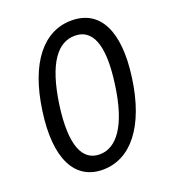

<svg xmlns="http://www.w3.org/2000/svg" viewBox="-122 -724 723 823"><g transform="rotate(-20 239.5 -312.5)"><path d="M48.8 -314.5C18.6 -104.5 80.1 11.7 207 11.7C335 11.7 428.7 -104.5 458 -315.4C487.3 -524.4 425.8 -635.7 297.9 -635.7C170.9 -635.7 78.1 -524.4 48.8 -314.5ZM379.9 -315.4C355.5 -132.8 293 -54.7 216.8 -54.7C139.6 -54.7 100.6 -131.8 126 -314.5C152.3 -497.1 211.9 -569.3 289.1 -569.3C365.2 -569.3 405.3 -497.1 379.9 -315.4Z"/></g></svg>

Font: Ed Sans Neue
Style: Italic
Weight: 400
Italic angle: -11°
Designer: Stephen Hutchings
Version: Version 1.004;PS 001.004;hotconv 1.0.88;makeotf.lib2.5.64775